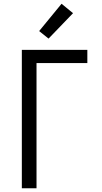

<svg xmlns="http://www.w3.org/2000/svg" viewBox="-20 -1000 540 1020"><path d="M96 0V-735H444V-665H174V0ZM238 -795 188 -835 307 -980 368 -930Z"/></svg>

Font: Iosevka Fuck
Style: Regular
Weight: 400
Monospace: yes
Designer: Belleve Invis
Foundry: Belleve Invis
Version: Version 28.0.7; ttfautohint (v1.8.3)